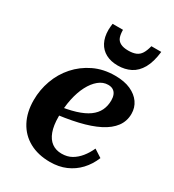

<svg xmlns="http://www.w3.org/2000/svg" viewBox="-182 -846 869 960"><g transform="rotate(30 252.0 -365.5)"><path d="M256 12Q188 12 137.5 -15.5Q87 -43 59.5 -94.5Q32 -146 32 -216Q32 -275 52 -330.5Q72 -386 110.5 -429.5Q149 -473 203 -499Q257 -525 324 -525Q378 -525 414.5 -508.5Q451 -492 470.5 -464Q490 -436 490 -400Q490 -358 466 -325.5Q442 -293 396 -269.5Q350 -246 283.5 -230.5Q217 -215 132 -206L139 -250Q202 -258 246 -271.5Q290 -285 317 -304.5Q344 -324 356.5 -350Q369 -376 369 -408Q369 -426 363.5 -439.5Q358 -453 346.5 -460.5Q335 -468 317 -468Q288 -468 263 -447.5Q238 -427 219.5 -391.5Q201 -356 191 -308.5Q181 -261 181 -206Q181 -155 193.5 -121Q206 -87 229.5 -70Q253 -53 286 -53Q319 -53 343.5 -67Q368 -81 387.5 -105Q407 -129 421 -160L466 -131Q448 -87 418 -55Q388 -23 347.5 -5.5Q307 12 256 12ZM309 -575Q350 -575 382.5 -591.5Q415 -608 436 -645Q457 -682 464 -743H407Q400 -715 389.5 -698Q379 -681 361.5 -673.5Q344 -666 317 -666Q289 -666 272 -675Q255 -684 249 -701Q243 -718 243 -743H183Q182 -734 181 -724.5Q180 -715 180 -707Q180 -665 195.5 -635.5Q211 -606 240 -590.5Q269 -575 309 -575Z"/></g></svg>

Font: Roboto Serif 72pt SemiCondensed SemiBold
Style: Italic
Weight: 600
Width: 4
Italic angle: -10°
Designer: Greg Gazdowicz
Foundry: Commercial Type
Version: Version 1.008